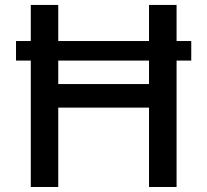

<svg xmlns="http://www.w3.org/2000/svg" viewBox="-20 -747 828 767"><path d="M103 -583.1V-727.3H212.7V-583.1H575.3V-727.3H685.4V-583.1H744V-505H685.4V0H575.3V-317.1H212.7V0H103V-505H44V-583.1ZM212.7 -411.2H575.3V-505H212.7Z"/></svg>

Font: Cannonade Med
Style: Regular
Weight: 500
Designer: Rasmus Andersson
Foundry: rsms
Version: Version 3.012;git-f93a4a705